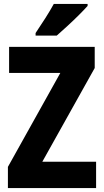

<svg xmlns="http://www.w3.org/2000/svg" viewBox="-20 -951 525 971"><path d="M466 0H20V-107L285 -582H26V-714H459V-607L194 -133H466ZM423 -921Q407 -903 379.5 -875.5Q352 -848 321.5 -820Q291 -792 267 -771H160V-784Q185 -821 209.5 -859.5Q234 -898 252 -931H423Z"/></svg>

Font: Noto Sans Kannada Condensed ExtraBold
Style: Regular
Weight: 800
Width: 3
Designer: Jelle Bosma - Monotype Design Team
Foundry: Monotype Imaging Inc.
Version: Version 2.005; ttfautohint (v1.8.4.7-5d5b)